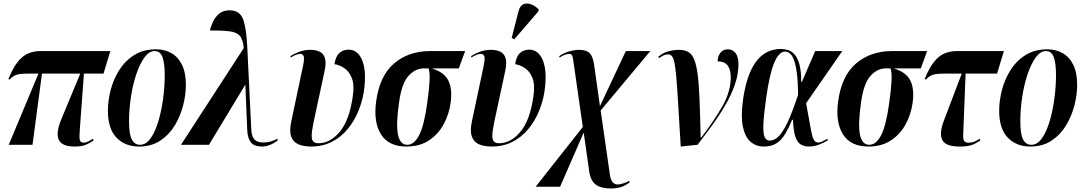

<svg xmlns="http://www.w3.org/2000/svg" viewBox="-20 -828 6204 1098"><path d="M30 0 200 -407H143Q112 -407 93.5 -404.5Q75 -402 62 -395Q49 -388 35 -373L28 -376Q53 -438 80.5 -473Q108 -508 140.5 -522Q173 -536 212 -536H611L572 -407H460L441 -151Q437 -93 435 -63Q433 -33 438.5 -22.5Q444 -12 460 -12Q469 -12 483.5 -18.5Q498 -25 511 -35L515 -25Q488 -6 465 2Q442 10 406 10Q334 10 316 -29Q298 -68 331 -147L439 -407H220L166 0Z M775 10Q695 10 646 -41Q597 -92 597 -195Q597 -251 612.5 -312Q628 -373 661.5 -426.5Q695 -480 747.5 -513Q800 -546 873 -546Q920 -546 958.5 -525Q997 -504 1020 -459Q1043 -414 1043 -341Q1043 -287 1027.5 -226Q1012 -165 980 -111.5Q948 -58 897 -24Q846 10 775 10ZM781 0Q815 0 841 -36.5Q867 -73 885 -132.5Q903 -192 912.5 -261.5Q922 -331 922 -398Q922 -468 909 -502Q896 -536 864 -536Q833 -536 806.5 -500Q780 -464 760 -405Q740 -346 729 -275Q718 -204 718 -133Q718 -60 734 -30Q750 0 781 0Z M1015 0 1374 -553Q1370 -602 1351.5 -623Q1333 -644 1292 -649Q1251 -654 1180 -654Q1186 -677 1198 -703.5Q1210 -730 1233 -749.5Q1256 -769 1293 -769Q1351 -769 1370 -718Q1389 -667 1394 -561L1417 -88Q1419 -48 1435 -30.5Q1451 -13 1486 -13Q1509 -13 1529.5 -19.5Q1550 -26 1566 -34L1569 -26Q1550 -10 1525.5 0Q1501 10 1480 10Q1434 10 1415 -13.5Q1396 -37 1394 -83L1383 -344L1175 0Z M1759 10Q1716 10 1686 -3Q1656 -16 1645 -48Q1634 -80 1646 -135L1711 -442Q1722 -491 1717 -505.5Q1712 -520 1697 -520Q1676 -520 1643 -499L1641 -507Q1662 -521 1691.5 -532Q1721 -543 1755 -543Q1784 -543 1806 -533.5Q1828 -524 1837.5 -498Q1847 -472 1836 -421L1773 -128Q1763 -79 1762.5 -53.5Q1762 -28 1772 -18.5Q1782 -9 1801 -9Q1869 -9 1924 -75.5Q1979 -142 1998 -281Q2007 -345 1991.5 -383Q1976 -421 1948 -439Q1920 -457 1893 -461Q1899 -505 1920.5 -524.5Q1942 -544 1973 -544Q2028 -544 2052.5 -480Q2077 -416 2061 -306Q2052 -247 2028.5 -190.5Q2005 -134 1967 -88.5Q1929 -43 1877 -16.5Q1825 10 1759 10Z M2304 10Q2203 10 2159 -59.5Q2115 -129 2131 -248Q2151 -395 2234 -465.5Q2317 -536 2440 -536H2640L2604 -437H2449Q2521 -415 2544.5 -366.5Q2568 -318 2557 -240Q2548 -174 2517 -117Q2486 -60 2433 -25Q2380 10 2304 10ZM2309 0Q2349 0 2377.5 -56Q2406 -112 2423 -238Q2434 -317 2436.5 -365Q2439 -413 2431 -437H2404Q2355 -437 2316 -394Q2277 -351 2262 -242Q2244 -115 2256 -57.5Q2268 0 2309 0Z M2792 10Q2749 10 2719 -3Q2689 -16 2678 -48Q2667 -80 2679 -135L2744 -442Q2755 -491 2750 -505.5Q2745 -520 2730 -520Q2709 -520 2676 -499L2674 -507Q2695 -521 2724.5 -532Q2754 -543 2788 -543Q2817 -543 2839 -533.5Q2861 -524 2870.5 -498Q2880 -472 2869 -421L2806 -128Q2796 -79 2795.5 -53.5Q2795 -28 2805 -18.5Q2815 -9 2834 -9Q2902 -9 2957 -75.5Q3012 -142 3031 -281Q3040 -345 3024.5 -383Q3009 -421 2981 -439Q2953 -457 2926 -461Q2932 -505 2953.5 -524.5Q2975 -544 3006 -544Q3061 -544 3085.5 -480Q3110 -416 3094 -306Q3085 -247 3061.5 -190.5Q3038 -134 3000 -88.5Q2962 -43 2910 -16.5Q2858 10 2792 10ZM2921 -603 2906 -611 2946 -766Q2954 -795 2972.5 -803.5Q2991 -812 3015 -804Q3039 -796 3061 -774L3058 -762Z M3476 250Q3418 250 3388 228.5Q3358 207 3350 155L3318 -70L3183 240H3043L3313 -102L3258 -485Q3256 -502 3251.5 -511Q3247 -520 3233 -520Q3227 -520 3214 -516Q3201 -512 3180 -499L3178 -507Q3210 -528 3239.5 -535.5Q3269 -543 3291 -543Q3332 -543 3351 -525Q3370 -507 3377 -461L3411 -221L3559 -536H3699L3415 -196L3468 172Q3473 204 3485 215.5Q3497 227 3513 227Q3525 227 3546.5 220Q3568 213 3578 206L3581 215Q3551 237 3525.5 243.5Q3500 250 3476 250Z M3873 10Q3864 -134 3858.5 -229.5Q3853 -325 3848 -383Q3843 -441 3837 -469.5Q3831 -498 3822 -507.5Q3813 -517 3799 -517Q3789 -517 3777.5 -512.5Q3766 -508 3750 -496L3744 -503Q3772 -527 3803.5 -535Q3835 -543 3863 -543Q3894 -543 3915 -531.5Q3936 -520 3949 -490Q3962 -460 3969.5 -404Q3977 -348 3980.5 -259Q3984 -170 3987 -41H3990Q4065 -139 4112 -222Q4159 -305 4159 -387Q4159 -430 4141 -453.5Q4123 -477 4084 -477Q4084 -506 4099.5 -526Q4115 -546 4143 -546Q4169 -546 4186 -525Q4203 -504 4203 -460Q4203 -403 4182.5 -344Q4162 -285 4127.5 -226Q4093 -167 4051.5 -110Q4010 -53 3969 0Z M4348 10Q4304 10 4272.5 -17Q4241 -44 4228.5 -102.5Q4216 -161 4229 -257Q4250 -405 4304.5 -476.5Q4359 -548 4445 -548Q4466 -548 4487 -541.5Q4508 -535 4525 -515.5Q4542 -496 4552 -458.5Q4562 -421 4562 -360H4566L4642 -536H4797L4590 -238Q4607 -146 4615.5 -97Q4624 -48 4633 -30.5Q4642 -13 4659 -13Q4671 -13 4685 -20Q4699 -27 4711 -34L4715 -26Q4693 -12 4664 -1Q4635 10 4605 10Q4580 10 4560 -1.5Q4540 -13 4528.5 -46Q4517 -79 4515 -143H4510Q4492 -99 4471.5 -64Q4451 -29 4422 -9.5Q4393 10 4348 10ZM4382 -24Q4408 -24 4432.5 -48Q4457 -72 4484 -129Q4511 -186 4544 -286Q4543 -386 4532.5 -439.5Q4522 -493 4506 -513Q4490 -533 4470 -533Q4435 -533 4408 -470Q4381 -407 4361 -265Q4347 -165 4345.5 -113Q4344 -61 4353.5 -42.5Q4363 -24 4382 -24Z M4946 10Q4845 10 4801 -59.5Q4757 -129 4773 -248Q4793 -395 4876 -465.5Q4959 -536 5082 -536H5282L5246 -437H5091Q5163 -415 5186.5 -366.5Q5210 -318 5199 -240Q5190 -174 5159 -117Q5128 -60 5075 -25Q5022 10 4946 10ZM4951 0Q4991 0 5019.5 -56Q5048 -112 5065 -238Q5076 -317 5078.5 -365Q5081 -413 5073 -437H5046Q4997 -437 4958 -394Q4919 -351 4904 -242Q4886 -115 4898 -57.5Q4910 0 4951 0Z M5467 10Q5388 10 5369 -27Q5350 -64 5377 -136L5480 -407H5383Q5352 -407 5333.5 -404.5Q5315 -402 5302 -395Q5289 -388 5275 -373L5268 -376Q5293 -438 5320.5 -473Q5348 -508 5380.5 -522Q5413 -536 5452 -536H5721L5682 -407H5502L5492 -151Q5490 -93 5488.5 -63Q5487 -33 5493.5 -22.5Q5500 -12 5521 -12Q5538 -12 5553.5 -18.5Q5569 -25 5582 -35L5586 -25Q5559 -6 5535 2Q5511 10 5467 10Z M5872 10Q5792 10 5743 -41Q5694 -92 5694 -195Q5694 -251 5709.5 -312Q5725 -373 5758.5 -426.5Q5792 -480 5844.5 -513Q5897 -546 5970 -546Q6017 -546 6055.5 -525Q6094 -504 6117 -459Q6140 -414 6140 -341Q6140 -287 6124.5 -226Q6109 -165 6077 -111.5Q6045 -58 5994 -24Q5943 10 5872 10ZM5878 0Q5912 0 5938 -36.5Q5964 -73 5982 -132.5Q6000 -192 6009.5 -261.5Q6019 -331 6019 -398Q6019 -468 6006 -502Q5993 -536 5961 -536Q5930 -536 5903.5 -500Q5877 -464 5857 -405Q5837 -346 5826 -275Q5815 -204 5815 -133Q5815 -60 5831 -30Q5847 0 5878 0Z"/></svg>

Font: Noto Serif Display ExtraCondensed
Style: Bold Italic
Weight: 700
Width: 2
Italic angle: -12°
Designer: Monotype Design Team
Foundry: Monotype Imaging Inc.
Version: Version 2.009